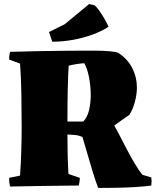

<svg xmlns="http://www.w3.org/2000/svg" viewBox="-20 -916 768 948"><path d="M465 12Q455 -11 434 -80Q413 -149 387 -240Q368 -248 350 -249.5Q332 -251 313 -252Q313 -200 314 -153Q315 -106 318 -57L374 -38Q374 -28 372.5 -19Q371 -10 369 0Q284 1 199.5 2Q115 3 30 5Q27 -6 26 -17Q25 -28 25 -38L79 -49Q83 -105 85 -170Q87 -235 87 -290Q87 -367 85.5 -451Q84 -535 79 -602L25 -622Q25 -632 26 -641Q27 -650 30 -660Q92 -662 166.5 -663.5Q241 -665 313.5 -665.5Q386 -666 440 -666Q490 -666 520.5 -663Q551 -660 563 -656Q611 -624 633.5 -579Q656 -534 656 -484Q656 -452 646.5 -415Q637 -378 619 -349Q600 -336 581.5 -323Q563 -310 544 -296Q556 -276 571.5 -245.5Q587 -215 605.5 -180Q624 -145 643.5 -111.5Q663 -78 683 -53L727 -40Q730 -20 727 0Q705 4 641 8Q577 12 465 12ZM313 -316H391Q411 -336 419.5 -371.5Q428 -407 428 -447Q428 -490 419.5 -534.5Q411 -579 396 -604Q384 -603 375 -602Q366 -601 354 -599Q350 -598 336 -595.5Q322 -593 319 -591Q316 -545 314.5 -473Q313 -401 313 -316ZM238 -710 222 -758 299 -796 420 -896 447 -890Q458 -881 471.5 -861.5Q485 -842 497 -821Q509 -800 516 -784L513 -782Q482 -762 437.5 -745.5Q393 -729 341.5 -719.5Q290 -710 238 -710Z"/></svg>

Font: Labrada Black
Style: Regular
Weight: 900
Designer: Mercedes Jáuregui
Foundry: Omnibus-Type Team
Version: Version 1.000; ttfautohint (v1.8.4.7-5d5b)